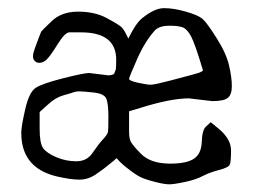

<svg xmlns="http://www.w3.org/2000/svg" viewBox="-20 -452 632 480"><path d="M302.7 -123Q302.7 -109.4 305.7 -100.6Q308.6 -91.8 332 -67.9Q355.5 -43.9 401.4 -43H407.2Q446.3 -43 464.8 -55.2Q483.4 -67.4 484.4 -97.7Q485.4 -127 495.1 -135.7L506.8 -146.5L528.3 -128.9Q557.6 -103.5 557.6 -76.2Q557.6 -48.8 554.7 -41Q551.8 -33.2 527.3 -26.9Q502.9 -20.5 486.3 -11.7Q469.7 -2.9 442.4 2.9Q415 8.8 402.8 8.8Q390.6 8.8 366.2 2.4Q341.8 -3.9 330.1 -9.8Q318.4 -15.6 294.9 -34.2Q280.3 -45.9 271.5 -56.6Q267.6 -52.7 262.7 -48.8Q239.3 -29.3 219.7 -16.1Q200.2 -2.9 178.7 -2.9Q157.2 -2.9 123 -10.7Q46.9 -28.3 35.2 -94.7Q33.2 -105.5 33.2 -120.6Q33.2 -135.7 43 -178.7Q52.7 -221.7 69.3 -232.4Q85.9 -243.2 137.7 -256.3Q189.5 -269.5 203.1 -269.5L250 -263.7Q260.7 -263.7 265.6 -267.6Q265.6 -267.6 265.6 -268.6Q267.6 -273.4 269.5 -278.3Q270.5 -287.1 270.5 -302.7Q270.5 -371.1 182.6 -371.1H153.3Q142.6 -371.1 124 -341.3Q105.5 -311.5 96.7 -303.2Q87.9 -294.9 78.1 -294.9Q69.3 -294.9 64.5 -302.7Q62.5 -305.7 62.5 -310.5Q62.5 -318.4 66.4 -329.1Q81.1 -369.1 83 -373Q84 -375 108.9 -398.9Q133.8 -422.9 175.3 -422.9Q216.8 -422.9 246.1 -407.2Q275.4 -391.6 284.2 -383.8Q291 -377 300.8 -355.5Q319.3 -393.6 335 -406.2Q366.2 -431.6 389.6 -431.6Q389.6 -431.6 390.6 -431.6Q414.1 -431.6 444.8 -422.9Q475.6 -414.1 486.3 -404.8Q497.1 -395.5 521.5 -356.9Q545.9 -318.4 552.7 -288.1Q559.6 -257.8 559.6 -236.8Q559.6 -215.8 549.8 -207.5Q540 -199.2 510.7 -199.2L452.1 -206.1Q407.2 -206.1 332 -182.6L302.7 -173.8ZM368.2 -377Q342.8 -349.6 322.8 -304.2Q302.7 -258.8 302.7 -254.9Q302.7 -250 325.2 -245.1Q347.7 -240.2 356.9 -240.2Q366.2 -240.2 405.3 -250.5Q444.3 -260.7 465.8 -266.6Q487.3 -272.5 487.3 -276.4Q467.8 -341.8 458 -360.4Q448.2 -378.9 437.5 -383.3Q426.8 -387.7 403.3 -387.7Q379.9 -387.7 368.2 -377ZM99.6 -190.4 79.1 -171.9V-129.9Q79.1 -93.8 87.9 -81.5Q96.7 -69.3 120.6 -59.1Q144.5 -48.8 170.9 -48.8Q197.3 -48.8 211.4 -69.8Q225.6 -90.8 237.3 -103.5Q249 -116.2 250 -122.6Q251 -128.9 251 -160.2Q251 -191.4 246.1 -204.6Q241.2 -217.8 214.4 -220.7Q187.5 -223.6 178.7 -223.6Q169.9 -223.6 165 -221.7Q160.2 -219.7 139.2 -213.9Q118.2 -208 99.6 -190.4Z"/></svg>

Font: Drukaatie burti
Style: Light
Weight: 300
Version: Version 0.14